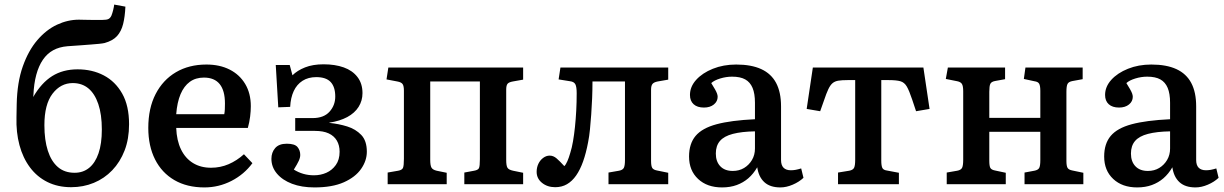

<svg xmlns="http://www.w3.org/2000/svg" viewBox="-20 -805 5349 839"><path d="M291 13Q233 13 187.5 -9.5Q142 -32 111 -73.5Q80 -115 65 -171Q50 -227 52 -293L53 -350Q55 -445 79.5 -514.5Q104 -584 143 -629.5Q182 -675 229 -697Q276 -719 325 -719Q336 -719 348 -718.5Q360 -718 379 -718Q398 -718 428 -718Q446 -718 454 -722Q462 -726 467 -737Q471 -747 474.5 -761Q478 -775 479 -785L528 -776Q526 -732 518 -700Q510 -668 491.5 -647.5Q473 -627 437 -617Q428 -615 413 -613.5Q398 -612 378 -610.5Q358 -609 332 -607Q306 -605 275 -603Q239 -600 212.5 -585.5Q186 -571 167.5 -544Q149 -517 138.5 -478Q128 -439 126 -389L125 -381Q161 -443 208 -472.5Q255 -502 319 -502Q383 -502 433.5 -475.5Q484 -449 514 -396Q544 -343 544 -262Q544 -198 524.5 -147.5Q505 -97 470.5 -61Q436 -25 390 -6Q344 13 291 13ZM306 -50Q343 -50 369.5 -71.5Q396 -93 410.5 -135Q425 -177 425 -239Q425 -305 409.5 -350.5Q394 -396 366 -419Q338 -442 298 -442Q245 -442 209.5 -395.5Q174 -349 174 -258Q174 -193 189 -146.5Q204 -100 233 -75Q262 -50 306 -50Z M873 14Q797 14 742 -18Q687 -50 657.5 -108.5Q628 -167 628 -246Q628 -332 660 -394Q692 -456 749 -489.5Q806 -523 882 -523Q940 -523 983.5 -501Q1027 -479 1051.5 -438Q1076 -397 1076 -341Q1076 -320 1073 -295.5Q1070 -271 1063 -246H750Q752 -191 771 -152Q790 -113 823.5 -92.5Q857 -72 902 -72Q943 -72 979 -87.5Q1015 -103 1046 -131L1083 -92Q1047 -43 991.5 -14.5Q936 14 873 14ZM750 -306H960Q962 -316 962.5 -328Q963 -340 963 -353Q963 -409 940 -437.5Q917 -466 871 -466Q835 -466 809.5 -447.5Q784 -429 769 -393.5Q754 -358 750 -306Z M1354 14Q1298 14 1256 -2Q1214 -18 1190 -46.5Q1166 -75 1166 -111Q1166 -139 1182.5 -158Q1199 -177 1233 -177Q1268 -177 1280 -162.5Q1292 -148 1292 -128Q1292 -116 1285.5 -102Q1279 -88 1264 -64Q1283 -52 1305 -45.5Q1327 -39 1352 -39Q1381 -39 1406 -50Q1431 -61 1447.5 -84Q1464 -107 1464 -142Q1464 -170 1452 -190.5Q1440 -211 1416.5 -222Q1393 -233 1356 -233H1270V-289H1346Q1395 -289 1420 -317Q1445 -345 1445 -383Q1445 -425 1425 -446.5Q1405 -468 1362 -468Q1327 -468 1302 -452Q1277 -436 1263.5 -407Q1250 -378 1248 -338L1196 -336L1185 -521H1246L1258 -476Q1279 -497 1313 -510.5Q1347 -524 1394 -524Q1444 -524 1482 -510.5Q1520 -497 1542 -468.5Q1564 -440 1564 -398Q1564 -365 1547 -338Q1530 -311 1497.5 -293.5Q1465 -276 1419 -269V-268Q1460 -264 1497 -252.5Q1534 -241 1558.5 -215.5Q1583 -190 1583 -142Q1583 -103 1558 -67Q1533 -31 1482.5 -8.5Q1432 14 1354 14Z M1674 0V-51L1720 -59Q1737 -62 1741 -71.5Q1745 -81 1745 -111V-409Q1745 -430 1739 -438Q1733 -446 1716 -449L1669 -458L1677 -510H2266V-457L2221 -449Q2204 -446 2198 -439Q2192 -432 2192 -413V-106Q2192 -81 2197.5 -72Q2203 -63 2222 -59L2266 -50V0H2009V-51L2052 -59Q2069 -62 2073 -70.5Q2077 -79 2077 -109V-449H1860V-107Q1860 -82 1865.5 -72.5Q1871 -63 1888 -59L1932 -50V0Z M2406 13Q2372 13 2348.5 -6Q2325 -25 2325 -54Q2325 -73 2332.5 -89Q2340 -105 2353.5 -115Q2367 -125 2382 -125Q2398 -125 2412 -113Q2426 -101 2446 -79Q2453 -86 2459.5 -101Q2466 -116 2472 -137Q2479 -159 2484 -188Q2489 -217 2492.5 -250.5Q2496 -284 2498 -321Q2500 -358 2500 -398Q2500 -426 2494 -437Q2488 -448 2471 -450L2421 -458L2429 -510H2900V-457L2854 -449Q2838 -446 2831.5 -438.5Q2825 -431 2825 -413V-102Q2825 -80 2830 -71.5Q2835 -63 2851 -60L2900 -50V0H2639V-51L2685 -59Q2701 -62 2706 -71.5Q2711 -81 2711 -106V-449H2569Q2569 -412 2567.5 -375.5Q2566 -339 2563.5 -304.5Q2561 -270 2558 -239.5Q2555 -209 2550 -184Q2541 -136 2528 -99.5Q2515 -63 2497.5 -38Q2480 -13 2457.5 0Q2435 13 2406 13Z M3135 14Q3070 14 3030.5 -23Q2991 -60 2991 -121Q2991 -177 3019.5 -211Q3048 -245 3111 -262Q3174 -279 3279 -284V-356Q3279 -396 3268.5 -421Q3258 -446 3236.5 -458Q3215 -470 3179 -470Q3153 -470 3127 -462Q3101 -454 3088 -442Q3098 -426 3104.5 -414.5Q3111 -403 3113.5 -395.5Q3116 -388 3116 -382Q3116 -362 3099.5 -348.5Q3083 -335 3056 -335Q3027 -335 3011 -349.5Q2995 -364 2995 -390Q2995 -426 3022 -456Q3049 -486 3095 -504.5Q3141 -523 3197 -523Q3263 -523 3306.5 -503Q3350 -483 3371.5 -442.5Q3393 -402 3393 -340V-106Q3393 -83 3404 -72Q3415 -61 3436 -61Q3447 -61 3457.5 -63Q3468 -65 3481 -69L3491 -28Q3472 -10 3444 2Q3416 14 3390 14Q3345 14 3320 -9Q3295 -32 3289 -74Q3272 -45 3250 -26Q3228 -7 3199.5 3.5Q3171 14 3135 14ZM3182 -58Q3210 -58 3231.5 -71Q3253 -84 3266 -106Q3279 -128 3279 -156V-231Q3221 -230 3182.5 -220Q3144 -210 3126 -189Q3108 -168 3108 -134Q3108 -99 3127.5 -78.5Q3147 -58 3182 -58Z M3642 0V-51L3691 -59Q3707 -62 3712 -71.5Q3717 -81 3717 -107V-455H3684Q3659 -455 3643.5 -452.5Q3628 -450 3618 -441.5Q3608 -433 3599.5 -415Q3591 -397 3581 -367L3564 -319L3505 -329L3532 -510H4015L4042 -329L3983 -319L3966 -370Q3953 -409 3942.5 -427Q3932 -445 3914.5 -450Q3897 -455 3863 -455H3831V-103Q3831 -81 3835.5 -71.5Q3840 -62 3855 -60L3908 -50V0Z M4117 0V-51L4163 -59Q4179 -62 4184 -71.5Q4189 -81 4189 -107V-406Q4189 -429 4183.5 -438Q4178 -447 4163 -450L4113 -460L4122 -510H4372V-459L4328 -451Q4312 -448 4307.5 -438.5Q4303 -429 4303 -404V-290H4526V-408Q4526 -430 4521 -439Q4516 -448 4500 -450L4454 -460L4461 -510H4711V-459L4667 -451Q4650 -448 4645 -438.5Q4640 -429 4640 -404V-102Q4640 -80 4645 -71.5Q4650 -63 4666 -60L4714 -50V0H4457V-51L4500 -59Q4516 -62 4521 -71Q4526 -80 4526 -105V-229H4303V-103Q4303 -80 4307.5 -71.5Q4312 -63 4328 -60L4375 -50V0Z M4949 14Q4884 14 4844.5 -23Q4805 -60 4805 -121Q4805 -177 4833.5 -211Q4862 -245 4925 -262Q4988 -279 5093 -284V-356Q5093 -396 5082.5 -421Q5072 -446 5050.5 -458Q5029 -470 4993 -470Q4967 -470 4941 -462Q4915 -454 4902 -442Q4912 -426 4918.5 -414.5Q4925 -403 4927.5 -395.5Q4930 -388 4930 -382Q4930 -362 4913.5 -348.5Q4897 -335 4870 -335Q4841 -335 4825 -349.5Q4809 -364 4809 -390Q4809 -426 4836 -456Q4863 -486 4909 -504.5Q4955 -523 5011 -523Q5077 -523 5120.5 -503Q5164 -483 5185.5 -442.5Q5207 -402 5207 -340V-106Q5207 -83 5218 -72Q5229 -61 5250 -61Q5261 -61 5271.5 -63Q5282 -65 5295 -69L5305 -28Q5286 -10 5258 2Q5230 14 5204 14Q5159 14 5134 -9Q5109 -32 5103 -74Q5086 -45 5064 -26Q5042 -7 5013.5 3.5Q4985 14 4949 14ZM4996 -58Q5024 -58 5045.5 -71Q5067 -84 5080 -106Q5093 -128 5093 -156V-231Q5035 -230 4996.5 -220Q4958 -210 4940 -189Q4922 -168 4922 -134Q4922 -99 4941.5 -78.5Q4961 -58 4996 -58Z"/></svg>

Font: Literata 18pt Medium
Style: Regular
Weight: 500
Designer: Latin by Veronika Burian and Jose Scaglione. Greek by Irene Vlachou. Cyrillic by Vera Evstafieva.
Foundry: TypeTogether
Version: Version 3.103;gftools[0.9.29]